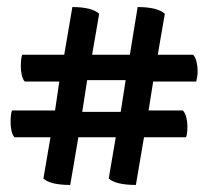

<svg xmlns="http://www.w3.org/2000/svg" viewBox="-20 -541 590 544"><path d="M179 -17Q123 -17 103 -35L123 -152H21Q15 -159 12.5 -171Q10 -183 10 -195Q10 -206 11 -214.5Q12 -223 14 -228H136L148 -310H50Q44 -317 41.5 -329Q39 -341 39 -353Q39 -364 40 -372.5Q41 -381 43 -386H162L185 -521Q240 -521 261 -502L241 -386H348L370 -521Q426 -521 447 -502L427 -386H527Q534 -379 537 -365.5Q540 -352 540 -339Q540 -330 538.5 -322.5Q537 -315 536 -310H414L401 -228H498Q505 -221 508 -208Q511 -195 511 -184Q511 -160 507 -152H388L365 -17Q309 -17 288 -35L308 -152H202ZM213 -224H322L336 -314H227Z"/></svg>

Font: Petrona ExtraBold
Style: Regular
Weight: 800
Designer: Ringo R. Seeber
Foundry: Ringo R. Seeber
Version: Version 2.001; ttfautohint (v1.8.3)